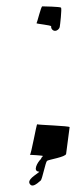

<svg xmlns="http://www.w3.org/2000/svg" viewBox="-20 -481 265 604"><path d="M95 -408C93 -406 142 -402 141 -398C140 -391 146 -384 153 -384C160 -384 167 -390 168 -397C169 -401 175 -454 172 -457C169 -460 117 -461 113 -461C109 -461 97 -410 95 -408ZM74 6C74 6 117 8 115 10C113 12 110 15 109 19C98 29 81 59 104 59C104 59 102 60 102 61C93 69 64 84 74 98C80 107 90 101 97 96L108 87C113 83 123 29 128 25C133 21 187 13 188 3L199 -81C200 -85 99 -88 97 -90C95 -92 78 6 74 6Z"/></svg>

Font: FailCity
Style: OBL
Weight: 400
Version: Version 1